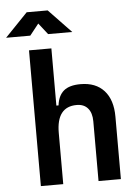

<svg xmlns="http://www.w3.org/2000/svg" viewBox="-101 -985 748 1032"><g transform="rotate(-5 272.5 -469.0)"><path d="M388.2 0V-322.3Q388.2 -367.7 366.9 -392.6Q345.7 -417.5 306.6 -417.5Q197.8 -417.5 197.8 -276.4V0H77.1V-732.4H197.8V-423.8H209.5Q215.8 -476.1 246.1 -501.7Q276.4 -527.3 336.9 -527.3Q418.9 -527.3 463.9 -477.5Q508.8 -427.7 508.8 -336.9V0ZM-39.6 -810.5 82.5 -937.5H195.8L317.4 -810.5H187L139.2 -871.6L90.8 -810.5Z"/></g></svg>

Font: Cascadia Mono PL SemiBold
Style: Regular
Weight: 600
Monospace: yes
Designer: Aaron Bell
Foundry: Saja Typeworks
Version: Version 2404.023; ttfautohint (v1.8.4)